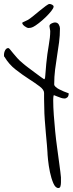

<svg xmlns="http://www.w3.org/2000/svg" viewBox="-29 -805 366 967"><path d="M317 -335Q317 -321 310.5 -315Q304 -309 296 -309Q287 -309 278.5 -312Q270 -315 257 -320L242 -326Q240 -321 239.5 -313.5Q239 -306 239 -301Q239 -266 242 -225Q245 -184 249 -143Q253 -102 258.5 -63Q264 -24 268 7.5Q272 39 275 60.5Q278 82 278 88V113Q278 124 275.5 133Q273 142 265 142Q250 142 239.5 117.5Q229 93 222.5 61.5Q216 30 213 0.5Q210 -29 210 -39Q210 -46 207.5 -73Q205 -100 202 -133.5Q199 -167 196.5 -201.5Q194 -236 194 -260Q194 -270 193.5 -282.5Q193 -295 193 -306V-337Q193 -353 170.5 -370Q148 -387 116 -407.5Q84 -428 50 -454.5Q16 -481 -6 -518Q-9 -519 -9 -527Q-9 -541 -3 -552Q3 -563 13 -563Q16 -563 22 -555.5Q28 -548 37 -537Q46 -526 58 -512.5Q70 -499 85 -487Q95 -478 113 -464.5Q131 -451 148.5 -438Q166 -425 179 -415.5Q192 -406 193 -406Q197 -406 198 -414Q199 -422 199 -424L204 -484Q209 -535 216.5 -576.5Q224 -618 224 -649Q224 -652 222 -661Q220 -670 220 -673Q220 -679 224 -682.5Q228 -686 233 -688Q239 -691 247 -692Q261 -692 267 -681.5Q273 -671 273 -662Q273 -626 268.5 -592Q264 -558 258.5 -524Q253 -490 248.5 -454.5Q244 -419 244 -380Q244 -374 251 -367.5Q258 -361 268.5 -355.5Q279 -350 292 -344.5Q305 -339 317 -335ZM241 -772Q241 -764 229 -749Q217 -734 200.5 -718Q184 -702 166.5 -688.5Q149 -675 139 -670Q131 -666 125 -665Q119 -664 115 -664Q107 -664 95 -673Q83 -682 83 -690Q83 -692 92 -695.5Q101 -699 112 -705Q122 -711 138.5 -724.5Q155 -738 171.5 -751.5Q188 -765 201.5 -775Q215 -785 220 -785Q227 -785 234 -781Q241 -777 241 -772Z"/></svg>

Font: Reenie Beanie
Style: Regular
Weight: 500
Designer: James Grieshaber
Foundry: James Grieshaber
Version: Version 1.000